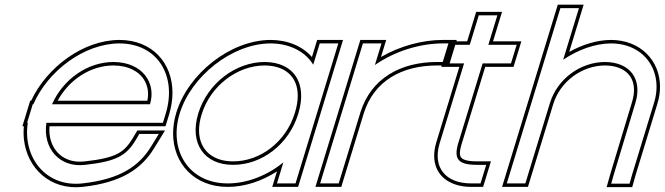

<svg xmlns="http://www.w3.org/2000/svg" viewBox="-20 -770 2863 827"><path d="M204.1 -321H626.1C653.7 -411 595.5 -502 469.3 -503C357.2 -503 252.6 -429.5 204.1 -321ZM99.8 -241H96.7L108.9 -281L121.1 -321H123.7C186.3 -464.5 341.8 -582.1 493.7 -583C660.5 -583 742.8 -441 693.9 -281L681.7 -241H641.7H179.8C163.7 -130.8 236.4 -46.6 346.5 -60H347.6C482.2 -75 523.6 -100 563.4 -165L580 -193H664L632.1 -141C579.5 -54 497.4 2 334.7 20C176.4 37.4 76.9 -94.1 99.8 -241ZM228.2 -336C278.5 -428.4 371.3 -488 469.2 -488C484.8 -487.9 499.3 -486.3 512.5 -483.5C594.2 -465.9 629.1 -402.1 614.6 -336ZM82.8 -226C81 -206.3 81.1 -188.1 83.1 -169.8C96.5 -46.6 195 50.5 336.3 34.9C502 16.6 589.8 -42 644.9 -133.2L690.8 -208H571.5L550.6 -172.7C513.5 -112.2 478.5 -89.8 346.8 -75H345.6L344.7 -74.9C333.2 -73.5 322.3 -73.3 311.9 -74C235.1 -79.9 186.5 -142.7 193.2 -226H692.8L708.3 -276.6C718 -308.6 722.8 -340.1 722.9 -370.1C723.2 -497.6 636.8 -598 493.7 -598C337.2 -597.1 181.2 -479.7 114 -336H110L76.4 -226Z M753.9 -281C802.8 -441 978.8 -582 1144.7 -583C1228.3 -583 1295.3 -547.1 1329.2 -491.3L1345 -543L1357.2 -583H1437.2L1425 -543L1346.1 -284.8L1344.9 -281L1265.1 -20L1252.9 20H1172.9L1185.1 -20L1200.6 -70.8C1133 -15.1 1044.3 20.5 960.4 20C793.6 20 705.3 -122 753.9 -281ZM833.9 -281C794.5 -152 860.3 -59 984.8 -60C1108.7 -60 1223.5 -148.8 1263.5 -276.3L1264.9 -281C1304.7 -411 1246.5 -502 1120.3 -503C994.9 -503 873.7 -411 833.9 -281ZM739.6 -285.4C730.2 -254.8 725.7 -224.7 725.6 -195.8C725.4 -66.9 816.3 35 960.3 35C1033.8 35.4 1109.5 9.5 1173.1 -31.9L1152.6 35H1264L1457.5 -598H1346.1L1323.6 -524.3C1282.7 -571 1219.7 -598 1144.7 -598C971.1 -597 790.4 -451.6 739.6 -285.4ZM848.3 -276.6C886.2 -400.6 1002.2 -488 1120.2 -488C1140.9 -487.8 1159.5 -485.1 1175.6 -480.2C1249.7 -457.6 1281.9 -387.9 1250.6 -285.4L1249.1 -280.7C1211 -159.1 1101.5 -75 984.8 -75C963.7 -74.8 945 -77.5 928.3 -82.5C853.7 -105 817.5 -176.2 848.3 -276.6Z M1594.8 -490C1680.6 -549.8 1789.5 -583 1887.2 -583H1927.2L1902.8 -503H1862.8C1705.3 -503 1578.4 -432.5 1532.7 -286.8L1531.2 -282L1519 -242L1451.1 -20L1438.9 20H1358.9L1371.1 -20L1439 -242L1451.2 -282C1451.6 -283.3 1452 -284.6 1452.4 -285.9L1531 -543L1543.2 -583H1623.2L1611 -543ZM1621 -524.5 1643.5 -598H1532.1L1438.1 -290.3C1437.6 -288.9 1437.3 -287.6 1436.9 -286.4L1338.6 35H1450L1547 -282.3C1590.4 -420.6 1709.7 -488 1862.8 -488H1913.9L1947.5 -598H1887.2C1798.9 -598 1702.4 -571.6 1621 -524.5Z M2058.9 -497 1953.4 -152C1933.6 -84 1954.3 -60 2034.3 -60H2074.3L2049.8 20H2009.8C1899.8 20 1842.6 -48 1873.4 -152L1978.9 -497H1940.9H1900.9L1925.4 -577H1965.4H2003.4L2030 -664L2042.2 -704H2122.2L2110 -664L2083.4 -577H2165.4H2205.4L2180.9 -497H2140.9ZM2070 -482H2192L2225.6 -592H2103.6L2142.5 -719H2031.1L1992.3 -592H1914.3L1880.6 -482H1958.6L1859.1 -156.3C1853.1 -136.3 1850.2 -117.5 1850.1 -99.7C1849.8 -15.9 1914.3 35 2009.8 35H2060.9L2094.6 -75H2034.3C2013.6 -75 1997.7 -76.8 1986.6 -80C1960.8 -87.4 1954 -100.2 1967.8 -147.7Z M2703.3 -20 2691.7 21H2612.7L2624 -19L2716.7 -326C2748.5 -430 2693.4 -502 2586.8 -503C2479.8 -503 2380.5 -430 2348.7 -326L2336.4 -286L2255.1 -20L2242.9 20H2162.9L2175.1 -20L2256.4 -286L2268.7 -326L2381.5 -695L2393.7 -735H2473.7L2461.5 -695L2405.7 -512.6C2468.8 -555.4 2542.5 -582.5 2611.2 -583C2757.3 -583 2839.1 -461 2796.8 -326ZM2717.7 -15.8 2811.1 -321.6C2819 -346.8 2822.9 -371.9 2822.9 -396C2823 -508.6 2739.1 -598 2611.2 -598C2550.9 -597.6 2487.8 -577.6 2431.7 -546.3L2494 -750H2382.6L2142.6 35H2254L2363 -321.6C2392.9 -419.2 2486.6 -488 2586.7 -488C2605.3 -487.8 2622.1 -485.3 2636.7 -480.9C2698 -462.2 2726.4 -409 2702.3 -330.3L2609.6 -23.2L2592.9 36H2703.1Z"/></svg>

Font: Nordica Plus
Style: NordicaClassicLtExtOblOl
Weight: 300
Version: Version 1.01